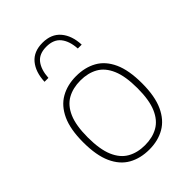

<svg xmlns="http://www.w3.org/2000/svg" viewBox="-232 -912 1030 1030"><g transform="rotate(-45 283.0 -396.5)"><path d="M283 9Q216 9 165.5 -19.2Q115 -47.5 87 -109Q59 -170.5 59 -270Q59 -368 87.2 -429.2Q115.5 -490.5 166 -519.2Q216.5 -548 283 -548Q350 -548 400.2 -520Q450.5 -492 478.5 -430.8Q506.5 -369.5 506.5 -270Q506.5 -172 478.2 -110.5Q450 -49 399.8 -20Q349.5 9 283 9ZM283 -24Q340 -24 382 -47.8Q424 -71.5 447.2 -125.2Q470.5 -179 470.5 -269Q470.5 -360 447.2 -414Q424 -468 382 -491.5Q340 -515 283 -515Q226 -515 183.8 -491.5Q141.5 -468 118.2 -414.5Q95 -361 95 -271.5Q95 -180 118.2 -125.8Q141.5 -71.5 183.8 -47.8Q226 -24 283 -24ZM142 -646Q145 -717.5 180.2 -759.8Q215.5 -802 282 -802Q349 -802 385 -759.5Q421 -717 424 -646H394.5Q391 -705 364 -738.8Q337 -772.5 282 -772.5Q227 -772.5 201 -738.8Q175 -705 171.5 -646Z"/></g></svg>

Font: Encode Sans SmExp Th
Style: Regular
Weight: 100
Width: 6
Designer: Multiple Designers
Foundry: Impallari Type
Version: Version 3.002; ttfautohint (v1.8.3) -l 8 -r 50 -G 200 -x 14 